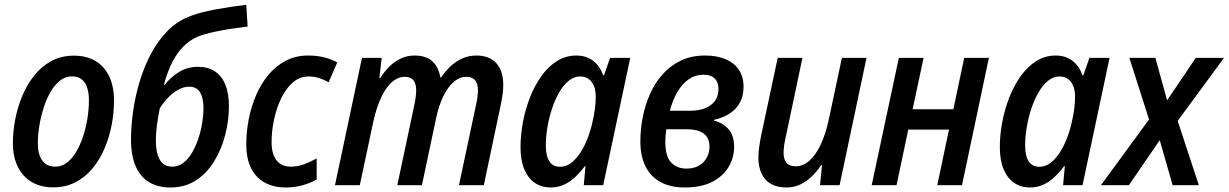

<svg xmlns="http://www.w3.org/2000/svg" viewBox="-20 -786 5216 815"><path d="M205.6 9.3Q153.3 9.3 115 -13.2Q76.7 -35.6 55.7 -77.9Q34.7 -120.1 34.7 -178.7Q34.7 -226.6 44.4 -278.1Q54.2 -329.6 74.2 -377.9Q94.2 -426.3 125 -465.1Q155.8 -503.9 198 -526.9Q240.2 -549.8 294.4 -549.8Q347.2 -549.8 385.3 -527.1Q423.3 -504.4 443.6 -461.7Q463.9 -418.9 463.9 -358.9Q463.9 -308.1 454.1 -256.1Q444.3 -204.1 424.1 -156.5Q403.8 -108.9 373 -71.5Q342.3 -34.2 300.5 -12.5Q258.8 9.3 205.6 9.3ZM215.3 -78.6Q241.2 -78.6 263.4 -95.2Q285.6 -111.8 303 -140.6Q320.3 -169.4 332.5 -206.1Q344.7 -242.7 351.1 -282.7Q357.4 -322.8 357.4 -361.8Q357.4 -390.6 350.3 -413.1Q343.3 -435.5 327.4 -448.7Q311.5 -461.9 285.6 -461.9Q257.3 -461.9 234.1 -443.4Q210.9 -424.8 193.6 -394.3Q176.3 -363.8 164.6 -326.4Q152.8 -289.1 146.7 -250.2Q140.6 -211.4 140.6 -177.7Q140.6 -129.9 159.7 -104.2Q178.7 -78.6 215.3 -78.6Z M703.1 9.8Q651.9 9.8 614.5 -11.7Q577.1 -33.2 556.6 -78.6Q536.1 -124 536.1 -194.8Q536.1 -246.6 544.4 -308.8Q552.7 -371.1 571.3 -434.8Q589.8 -498.5 619.9 -555.9Q649.9 -613.3 692.9 -656.5Q735.8 -699.7 793.5 -719.7Q812 -727.1 839.4 -733.9Q866.7 -740.7 898.2 -746.6Q929.7 -752.4 962.6 -757.3Q995.6 -762.2 1025.4 -765.6L1031.2 -673.3Q1001 -669.9 967.3 -664.8Q933.6 -659.7 901.1 -653.1Q868.7 -646.5 840.8 -638.2Q799.3 -626 767.8 -597.7Q736.3 -569.3 713.6 -526.4Q690.9 -483.4 675.8 -426.3L679.2 -425.8Q703.1 -457.5 739.5 -480Q775.9 -502.4 820.3 -502.4Q862.8 -502.4 892.1 -483.2Q921.4 -463.9 936.5 -426.8Q951.7 -389.6 951.7 -335Q951.7 -274.4 936 -213.6Q920.4 -152.8 889.6 -102.1Q858.9 -51.3 812.3 -20.8Q765.6 9.8 703.1 9.8ZM710.9 -78.6Q736.8 -78.6 758.1 -94.7Q779.3 -110.8 795.2 -137.9Q811 -165 822 -198Q833 -231 838.4 -264.6Q843.8 -298.3 843.8 -327.6Q843.8 -368.2 829.8 -393.1Q815.9 -418 782.7 -418Q758.8 -418 735.4 -404.5Q711.9 -391.1 691.9 -369.9Q671.9 -348.6 658.2 -326.2Q650.9 -289.6 646.2 -254.9Q641.6 -220.2 641.6 -190.4Q641.6 -155.3 648.9 -130.1Q656.2 -105 671.6 -91.8Q687 -78.6 710.9 -78.6Z M1193.4 9.8Q1142.1 9.8 1104.5 -10.5Q1066.9 -30.8 1046.1 -71.5Q1025.4 -112.3 1025.4 -173.3Q1025.4 -226.6 1035.9 -280.3Q1046.4 -334 1067.4 -382.6Q1088.4 -431.2 1119.9 -468.8Q1151.4 -506.3 1193.4 -528.3Q1235.4 -550.3 1288.1 -550.3Q1323.7 -550.3 1354.5 -543Q1385.3 -535.6 1411.6 -521L1375 -437Q1356.9 -447.3 1335.2 -454.3Q1313.5 -461.4 1290 -461.4Q1252 -461.4 1222.4 -435.5Q1192.9 -409.7 1173.1 -367.9Q1153.3 -326.2 1143.1 -277.6Q1132.8 -229 1132.8 -183.1Q1132.8 -148.9 1142.3 -125.5Q1151.9 -102.1 1170.2 -90.3Q1188.5 -78.6 1214.4 -78.6Q1242.2 -78.6 1269 -88.1Q1295.9 -97.7 1324.2 -113.3V-23.9Q1298.3 -9.3 1265.1 0.2Q1231.9 9.8 1193.4 9.8Z M1401.9 0 1516.6 -540.5H1600.1L1590.3 -455.1H1594.2Q1611.3 -481.9 1632.8 -503.4Q1654.3 -524.9 1681.2 -537.6Q1708 -550.3 1740.2 -550.3Q1788.1 -550.3 1814.7 -526.4Q1841.3 -502.4 1849.1 -457.5H1852.5Q1870.1 -483.9 1892.6 -504.9Q1915 -525.9 1942.6 -538.1Q1970.2 -550.3 2002 -550.3Q2057.1 -550.3 2086.7 -517.8Q2116.2 -485.4 2116.2 -425.3Q2116.2 -407.2 2113.5 -386.7Q2110.8 -366.2 2106.4 -344.7L2033.7 0H1928.2L2000 -337.9Q2004.4 -356.9 2006.6 -373.5Q2008.8 -390.1 2008.8 -402.8Q2008.8 -431.2 1996.6 -445.6Q1984.4 -460 1959.5 -460Q1937 -460 1917.2 -446.8Q1897.5 -433.6 1880.9 -409.9Q1864.3 -386.2 1851.8 -354.5Q1839.4 -322.8 1831.5 -285.6L1771 0H1666.5L1738.8 -340.8Q1742.7 -359.4 1744.6 -375Q1746.6 -390.6 1746.6 -402.3Q1746.6 -430.7 1734.9 -445.3Q1723.1 -460 1698.2 -460Q1674.3 -460 1653.3 -445.1Q1632.3 -430.2 1615.2 -403.6Q1598.1 -377 1585 -340.6Q1571.8 -304.2 1563 -261.7L1507.3 0Z M2317.4 9.8Q2279.8 9.8 2251 -9.3Q2222.2 -28.3 2205.8 -66.7Q2189.5 -105 2189.5 -162.1Q2189.5 -212.4 2199.5 -266.4Q2209.5 -320.3 2229 -370.8Q2248.5 -421.4 2277.3 -461.9Q2306.2 -502.4 2343.5 -526.4Q2380.9 -550.3 2426.8 -550.3Q2455.6 -550.3 2477.5 -540Q2499.5 -529.8 2515.4 -511.2Q2531.2 -492.7 2540 -466.8H2543.9L2569.8 -540.5H2655.3L2540.5 0H2458L2465.3 -80.6H2462.4Q2442.9 -54.7 2421.1 -34.2Q2399.4 -13.7 2373.8 -2Q2348.1 9.8 2317.4 9.8ZM2356.9 -78.1Q2389.2 -78.1 2415.8 -104Q2442.4 -129.9 2462.2 -171.1Q2481.9 -212.4 2492.7 -258.3Q2501.5 -293.9 2505.1 -322.3Q2508.8 -350.6 2508.8 -376.5Q2508.8 -415 2491.2 -438.2Q2473.6 -461.4 2441.9 -461.4Q2416.5 -461.4 2394 -443.1Q2371.6 -424.8 2353.8 -394Q2335.9 -363.3 2323.2 -325Q2310.5 -286.6 2303.7 -246.1Q2296.9 -205.6 2296.9 -168.9Q2296.9 -123.5 2312.3 -100.8Q2327.6 -78.1 2356.9 -78.1Z M2886.2 9.8Q2826.7 9.8 2784.7 -12.7Q2742.7 -35.2 2720.5 -78.9Q2698.2 -122.6 2698.2 -186Q2698.2 -237.8 2708.5 -289.6Q2718.8 -341.3 2739.7 -388.2Q2760.7 -435.1 2793.5 -471.4Q2826.2 -507.8 2870.8 -529.1Q2915.5 -550.3 2973.1 -550.3Q3022.9 -550.3 3059.6 -534.9Q3096.2 -519.5 3116.2 -490Q3136.2 -460.4 3136.2 -418Q3136.2 -378.9 3120.8 -350.6Q3105.5 -322.3 3077.4 -304.2Q3049.3 -286.1 3010.7 -277.3L3010.3 -273.9Q3046.9 -265.6 3071.5 -238.8Q3096.2 -211.9 3096.2 -162.1Q3096.2 -118.2 3073.7 -78.9Q3051.3 -39.6 3004.6 -14.9Q2958 9.8 2886.2 9.8ZM2894 -70.3Q2925.3 -70.3 2947 -83Q2968.8 -95.7 2980.2 -116.9Q2991.7 -138.2 2991.7 -163.6Q2991.7 -187 2981.7 -203.4Q2971.7 -219.7 2950.2 -228.5Q2928.7 -237.3 2894.5 -237.3H2808.1Q2806.6 -225.1 2805.4 -211.7Q2804.2 -198.2 2804.2 -183.6Q2804.2 -122.1 2828.9 -96.2Q2853.5 -70.3 2894 -70.3ZM2823.2 -315.9H2910.2Q2944.8 -315.9 2971.9 -326.2Q2999 -336.4 3014.4 -357.2Q3029.8 -377.9 3029.8 -409.2Q3029.8 -436.5 3013.9 -452.6Q2998 -468.8 2965.8 -468.8Q2931.6 -468.8 2904.1 -450Q2876.5 -431.2 2856.2 -397Q2835.9 -362.8 2823.2 -315.9Z M3317.9 9.8Q3279.8 9.8 3253.2 -5.1Q3226.6 -20 3212.9 -48.6Q3199.2 -77.1 3199.2 -117.2Q3199.2 -136.2 3202.4 -160.4Q3205.6 -184.6 3210.4 -208L3281.2 -540.5H3386.2L3316.4 -209.5Q3311.5 -188.5 3308.8 -170.2Q3306.2 -151.9 3306.2 -136.7Q3306.2 -109.4 3318.6 -94.7Q3331.1 -80.1 3357.4 -80.1Q3388.7 -80.1 3415.8 -104Q3442.9 -127.9 3464.1 -173.1Q3485.4 -218.3 3498.5 -281.2L3553.7 -540.5H3658.2L3543.9 0H3460.9L3469.2 -85H3465.3Q3448.2 -58.6 3426 -37.1Q3403.8 -15.6 3377 -2.9Q3350.1 9.8 3317.9 9.8Z M3680.2 0 3795.4 -540.5H3900.4L3854 -322.3H4026.9L4072.8 -540.5H4177.7L4063.5 0H3958.5L4008.3 -235.8H3835.4L3785.6 0Z M4352.1 9.8Q4314.5 9.8 4285.6 -9.3Q4256.8 -28.3 4240.5 -66.7Q4224.1 -105 4224.1 -162.1Q4224.1 -212.4 4234.1 -266.4Q4244.1 -320.3 4263.7 -370.8Q4283.2 -421.4 4312 -461.9Q4340.8 -502.4 4378.2 -526.4Q4415.5 -550.3 4461.4 -550.3Q4490.2 -550.3 4512.2 -540Q4534.2 -529.8 4550 -511.2Q4565.9 -492.7 4574.7 -466.8H4578.6L4604.5 -540.5H4689.9L4575.2 0H4492.7L4500 -80.6H4497.1Q4477.5 -54.7 4455.8 -34.2Q4434.1 -13.7 4408.4 -2Q4382.8 9.8 4352.1 9.8ZM4391.6 -78.1Q4423.8 -78.1 4450.4 -104Q4477.1 -129.9 4496.8 -171.1Q4516.6 -212.4 4527.3 -258.3Q4536.1 -293.9 4539.8 -322.3Q4543.5 -350.6 4543.5 -376.5Q4543.5 -415 4525.9 -438.2Q4508.3 -461.4 4476.6 -461.4Q4451.2 -461.4 4428.7 -443.1Q4406.2 -424.8 4388.4 -394Q4370.6 -363.3 4357.9 -325Q4345.2 -286.6 4338.4 -246.1Q4331.5 -205.6 4331.5 -168.9Q4331.5 -123.5 4346.9 -100.8Q4362.3 -78.1 4391.6 -78.1Z M4653.3 0 4857.4 -278.8 4773.9 -540.5H4884.3L4934.1 -359.9L5055.7 -540.5H5175.8L4979 -272.9L5068.8 0H4957.5L4902.8 -190.9L4772 0Z"/></svg>

Font: Open Sans SemiCondensed SemiBold
Style: Italic
Weight: 600
Width: 4
Italic angle: -12°
Designer: Monotype Design Team
Foundry: Monotype Imaging Inc.
Version: Version 3.000